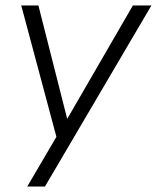

<svg xmlns="http://www.w3.org/2000/svg" viewBox="-20 -505 576 705"><path d="M80 180 195 -16 191 12 58 -485H121L235 -36H208L468 -485H536L145 180Z"/></svg>

Font: Nunito Sans 12pt Light
Style: Italic
Weight: 300
Italic angle: -9°
Designer: Vernon Adams
Foundry: Vernon Adams
Version: Version 3.101;gftools[0.9.27]